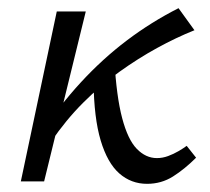

<svg xmlns="http://www.w3.org/2000/svg" viewBox="-20 -444 514 470"><path d="M105 -97 78 -114Q125 -185 178 -242.5Q231 -300 290.5 -345Q350 -390 417 -424L456 -370Q411 -352 364.5 -326.5Q318 -301 272 -268Q226 -235 183.5 -192.5Q141 -150 105 -97ZM31 0 119 -416H190L88 0ZM340 6Q301 6 272 -19.5Q243 -45 226.5 -100Q210 -155 209 -244L260 -297Q265 -208 279 -155Q293 -102 315 -79.5Q337 -57 364 -57Q378 -57 391.5 -62Q405 -67 417 -74Q429 -81 437 -87L460 -58Q432 -30 403.5 -12Q375 6 340 6Z"/></svg>

Font: Ysabeau Infant Medium
Style: Italic
Weight: 500
Italic angle: -12°
Designer: Christian Thalmann (Catharsis Fonts)
Version: Version 2.001;gftools[0.9.30]; featfreeze: ss01,ss02,lnum